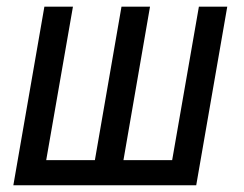

<svg xmlns="http://www.w3.org/2000/svg" viewBox="-20 -548 723 568"><path d="M111.3 -528.3H195.8L116.7 -74.2H260.7L339.4 -528.3H423.8L345.2 -74.2H489.3L568.4 -528.3H652.3L560.5 0H19.5Z"/></svg>

Font: Roboto Condensed
Style: Italic
Weight: 400
Italic angle: -12°
Designer: Christian Robertson
Foundry: Google
Version: Version 3.0